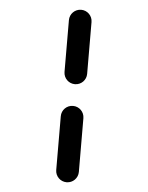

<svg xmlns="http://www.w3.org/2000/svg" viewBox="-129 -651 587 761"><g transform="rotate(-20 164.0 -270.5)"><path d="M248.2 -559.9C219.3 -497.5 190.5 -435.2 161.6 -372.9C151.2 -350.3 161 -323.6 183.6 -313.2C206.1 -302.7 232.9 -312.5 243.3 -335.1C272.1 -397.4 301 -459.7 329.8 -522.1C340.3 -544.6 330.5 -571.4 307.9 -581.8C285.3 -592.2 258.6 -582.4 248.2 -559.9ZM87.6 -212.9C57.6 -148.2 27.7 -83.6 -2.2 -18.9C-12.7 3.7 -2.8 30.4 19.7 40.8C42.3 51.3 69 41.5 79.5 18.9C109.4 -45.8 139.3 -110.4 169.2 -175.1C179.7 -197.7 169.9 -224.4 147.3 -234.8C124.8 -245.3 98 -235.5 87.6 -212.9Z"/></g></svg>

Font: FRB American Cursive Guidelines Arrows Black
Style: Bold Italic
Weight: 900
Italic angle: -25°
Version: Version 2.0;Modular Font Editor K font №1